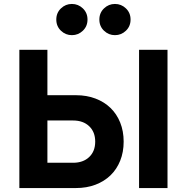

<svg xmlns="http://www.w3.org/2000/svg" viewBox="-20 -952 946 972"><path d="M828 -700V0H684V-700ZM78 0V-700H220V-470H365Q419 -470 463.5 -453Q508 -436 539.5 -405.5Q571 -375 588.5 -331.5Q606 -288 606 -235Q606 -182 588.5 -138.5Q571 -95 539.5 -64.5Q508 -34 463.5 -17Q419 0 364 0ZM220 -128H350Q401 -128 431.5 -157Q462 -186 462 -235Q462 -284 431.5 -313Q401 -342 350 -342H220ZM344 -774Q312 -774 288.5 -796.5Q265 -819 265 -853Q265 -887 288.5 -909.5Q312 -932 344 -932Q376 -932 399.5 -909.5Q423 -887 423 -853Q423 -819 399.5 -796.5Q376 -774 344 -774ZM562 -774Q530 -774 506.5 -796.5Q483 -819 483 -853Q483 -887 506.5 -909.5Q530 -932 562 -932Q594 -932 617.5 -909.5Q641 -887 641 -853Q641 -819 617.5 -796.5Q594 -774 562 -774Z"/></svg>

Font: NT Somic Bold
Style: Regular
Weight: 700
Designer: Ravid Balaliev — lead type designer, mastering
Michael Voronin — secret advisor, marketing
Ivan Kovalenko — best boy
Foundry: NT Type
Version: Version 0.7